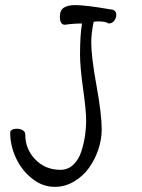

<svg xmlns="http://www.w3.org/2000/svg" viewBox="-20 -727 556 753"><path d="M234.9 -629.9Q214.8 -629.9 214.8 -661.1Q214.8 -687 230.5 -697Q246.1 -707 274.9 -707Q316.9 -707 415 -689.9Q423.8 -689.9 429.9 -684.3Q436 -678.7 436 -668.9Q436 -655.8 427.7 -645.3Q419.4 -634.8 405.8 -634.8Q396 -643.1 363.8 -643.1Q351.1 -643.1 347.2 -641.1Q337.9 -595.7 337.9 -560.1Q337.9 -504.4 358.4 -391.6Q378.9 -278.8 378.9 -219.2Q378.9 -180.2 365.5 -140.4Q352.1 -100.6 328.6 -68.1Q305.2 -35.6 270 -14.9Q234.9 5.9 194.8 5.9Q146.5 5.9 105.5 -26.9Q64.5 -59.6 42.2 -108.2Q20 -156.7 20 -207Q20 -213.9 27.3 -218Q34.7 -222.2 44.9 -222.2Q59.1 -222.2 69.1 -216.3Q79.1 -210.4 79.1 -199.2Q79.1 -142.1 118.4 -101.6Q157.7 -61 216.8 -61Q246.6 -61 267.8 -81.3Q289.1 -101.6 299.1 -133.5Q309.1 -165.5 313.5 -195.3Q317.9 -225.1 317.9 -253.9Q317.9 -293 305.9 -378.7Q293.9 -464.4 293.9 -513.2Q293.9 -590.3 301.8 -634.8Q267.1 -634.8 234.9 -629.9Z"/></svg>

Font: Zhizn
Style: Regular
Weight: 400
Designer: Peter Zharnov
Foundry: Peter Zharnov
Version: Version 1.000